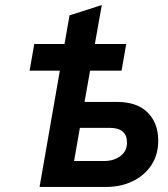

<svg xmlns="http://www.w3.org/2000/svg" viewBox="-20 -742 667 762"><path d="M137 0 217.5 -461.5H97.5L116 -567.5H236L256 -681L384 -722L356.5 -567.5H481L462.5 -461.5H337.5L315.5 -337.5H444Q524 -337.5 566 -295.5Q608 -253.5 608 -184Q608 -128 580.8 -86.8Q553.5 -45.5 506.5 -22.8Q459.5 0 401 0ZM274 -103H393Q431.5 -103 457.8 -122.5Q484 -142 484 -176Q484 -234.5 416 -234.5H297Z"/></svg>

Font: Overpass
Style: Bold Italic
Weight: 700
Italic angle: -10°
Designer: Delve Withrington, Dave Bailey, Thomas Jockin
Foundry: Delve Fonts LLC
Version: Version 4.000; ttfautohint (v1.8.3)